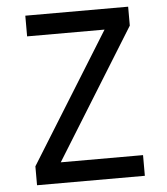

<svg xmlns="http://www.w3.org/2000/svg" viewBox="-52 -762 703 809"><g transform="rotate(-5 300.0 -358.0)"><path d="M72 0V-80L412.5 -628.5H85V-716H520V-636L180 -87.5H528V0Z"/></g></svg>

Font: Google Sans Code
Style: Regular
Weight: 400
Monospace: yes
Designer: Google Sans Code Authors
Foundry: Google LLC
Version: Version 6.000